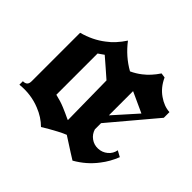

<svg xmlns="http://www.w3.org/2000/svg" viewBox="-159 -826 1010 1010"><g transform="rotate(45 346.0 -321.0)"><path d="M465.8 -296.9Q478 -310.5 518.3 -355.5Q558.6 -400.4 580.1 -424.8Q503.9 -459 465.8 -477.1ZM381.8 -67.9Q364.7 -61.5 336.9 -46.9Q292.5 -23.4 256.8 -1Q220.2 -37.6 168 -58.1Q98.6 -86.4 19 -78.1V-104Q36.1 -104 43.9 -111.8Q51.8 -119.6 51.8 -137.2V-497.1Q125.5 -517.1 179.2 -559.1Q222.7 -590.8 258.8 -646Q310.1 -578.6 380.9 -539.1Q411.6 -553.2 437 -573.2Q475.1 -602.5 505.9 -648.9Q509.8 -648.4 519 -647Q528.3 -645.5 532.2 -645Q555.7 -593.3 597.2 -564.9Q637.2 -536.6 679.2 -534.2V-492.2L465.8 -238.8V-192.9Q474.1 -165 497.1 -148.4Q520 -131.8 548.8 -132.8Q578.6 -133.8 601.3 -152.6Q624 -171.4 628.9 -200.2Q657.7 -185.1 662.1 -182.1Q642.1 -130.9 609.9 -89.8Q566.4 -31.7 499 6.8Q481.4 -3.9 461.9 -16.4Q442.4 -28.8 418.7 -44.2Q395 -59.6 381.8 -67.9ZM331.1 -127Q331.1 -176.8 329.1 -271.7Q327.1 -366.7 327.1 -418Q310.5 -432.1 276.4 -462.4Q242.2 -492.7 225.1 -506.8Q220.2 -503.4 209.5 -495.8Q198.7 -488.3 193.8 -484.9V-178.2Q232.4 -169.4 265.1 -155.8Q277.3 -150.9 294.4 -143.1Q311.5 -135.3 321.3 -130.6Q331.1 -126 331.1 -127Z"/></g></svg>

Font: KJV1611
Style: Regular
Weight: 400
Version: Version 3.6.1